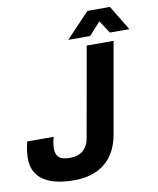

<svg xmlns="http://www.w3.org/2000/svg" viewBox="-100 -941 844 1027"><g transform="rotate(-10 322.5 -428.0)"><path d="M219 12Q111 12 53 -27.5Q-5 -67 -5 -145Q-5 -164 -2.5 -184.5Q0 -205 7 -236H151Q145 -213 143 -197Q141 -181 141 -175Q141 -142 158 -126Q175 -110 218 -110Q263 -110 289.5 -133Q316 -156 323 -195L410 -686H556L469 -193Q451 -92 387 -40Q323 12 219 12ZM318 -733 446 -868H568L650 -733H544L499 -802L437 -733Z"/></g></svg>

Font: Archivo VF Beta
Style: Italic
Weight: 400
Italic angle: -10°
Designer: Hector Gatti
Foundry: Omnibus-Type
Version: Version 1.002